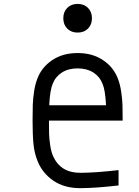

<svg xmlns="http://www.w3.org/2000/svg" viewBox="-20 -947 707 977"><path d="M248 -520.2Q234.4 -488.9 230.5 -411.5H519.5Q515.6 -488.9 502 -520.2Q487.6 -557.3 454.8 -578.1Q421.9 -599 375 -599Q328.1 -599 295.2 -578.1Q262.4 -557.3 248 -520.2ZM580.1 -546.2Q591.1 -518.2 596.7 -480.5Q602.2 -442.7 603.2 -413.7Q604.2 -384.8 604.2 -333.3H229.2Q229.2 -289.1 229.8 -265.3Q230.5 -241.5 235.4 -208.3Q240.2 -175.1 250 -153Q287.8 -67.7 388 -67.7Q463.5 -67.7 583.3 -81.4V-3.3Q464.8 10.4 388 10.4Q307.3 10.4 252 -27.3Q196.6 -65.1 171.9 -125.7Q154.9 -166.7 150.4 -213.5Q145.8 -260.4 145.8 -333.3Q145.8 -384.8 146.8 -413.7Q147.8 -442.7 153.3 -480.5Q158.9 -518.2 169.9 -546.2Q191.4 -604.2 245.1 -640.6Q298.8 -677.1 375 -677.1Q451.2 -677.1 504.9 -640.6Q558.6 -604.2 580.1 -546.2ZM322.3 -906.9Q342.4 -927.1 375 -927.1Q407.6 -927.1 427.7 -906.9Q447.9 -886.7 447.9 -854.2Q447.9 -821.6 427.7 -801.4Q407.6 -781.2 375 -781.2Q342.4 -781.2 322.3 -801.4Q302.1 -821.6 302.1 -854.2Q302.1 -886.7 322.3 -906.9Z"/></svg>

Font: Monoid
Style: Regular
Weight: 400
Width: 4
Monospace: yes
Designer: Andreas Larsen (@larsenwork)
Version: Version 0.61